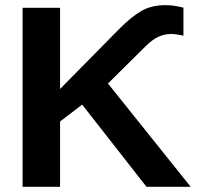

<svg xmlns="http://www.w3.org/2000/svg" viewBox="-20 -718 762 738"><path d="M210.9 -251V0H66.9V-688H210.9V-376L437 -605.5Q484.9 -653.8 523.7 -676Q562.5 -698.2 614.7 -698.2Q635.7 -698.2 653.1 -695.3Q670.4 -692.4 685.1 -688.5V-581.1Q672.4 -583.5 660.2 -585.4Q647.9 -587.4 637.2 -587.4Q612.3 -587.4 589.4 -576.9Q566.4 -566.4 541 -541.5L395 -397L712.9 0H543L295.9 -315.9Z"/></svg>

Font: Arimo
Style: Bold
Weight: 700
Designer: Steve Matteson
Foundry: Monotype Imaging Inc.
Version: Version 1.33